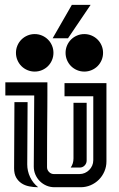

<svg xmlns="http://www.w3.org/2000/svg" viewBox="-20 -785 499 805"><path d="M426.3 -108.4Q426.3 -85.9 417.7 -66.2Q409.2 -46.4 394.5 -31.7Q379.9 -17.1 360.1 -8.5Q340.3 0 317.9 0H208.5Q190.4 0 174.6 -6.8Q158.7 -13.7 147 -25.4Q135.3 -37.1 128.4 -53Q121.6 -68.8 121.6 -86.9L123.5 -384.8H2.4V-439.9H178.7V-384.8Q178.7 -362.8 178.5 -338.6Q178.2 -314.5 178 -280.5Q177.7 -246.6 177.5 -199.5Q177.2 -152.3 177.2 -84Q177.2 -72.3 185.8 -63.7Q194.3 -55.2 206.1 -55.2H313Q325.2 -55.2 335.7 -59.8Q346.2 -64.5 354 -72.3Q361.8 -80.1 366.5 -90.6Q371.1 -101.1 371.1 -113.3V-381.3H250.5V-436.5H426.3ZM94.2 -95.7Q94.2 -67.9 106.2 -42.5Q118.2 -17.1 140.1 0Q120.6 0 102.3 -3.7Q84 -7.3 70.1 -16.6Q56.2 -25.9 47.6 -41Q39.1 -56.2 39.1 -79.6L40.5 -356.9H95.7ZM333.5 -642.1Q349.6 -642.1 364 -636Q378.4 -629.9 389.2 -619.1Q399.9 -608.4 406 -594Q412.1 -579.6 412.1 -563.5Q412.1 -547.4 406 -533Q399.9 -518.6 389.2 -507.8Q378.4 -497.1 364 -491Q349.6 -484.9 333.5 -484.9Q317.4 -484.9 303 -491Q288.6 -497.1 277.8 -507.8Q267.1 -518.6 261 -533Q254.9 -547.4 254.9 -563.5Q254.9 -579.6 261 -594Q267.1 -608.4 277.8 -619.1Q288.6 -629.9 303 -636Q317.4 -642.1 333.5 -642.1ZM125.5 -642.1Q141.6 -642.1 156 -636Q170.4 -629.9 181.2 -619.1Q191.9 -608.4 198 -594Q204.1 -579.6 204.1 -563.5Q204.1 -547.4 198 -533Q191.9 -518.6 181.2 -507.8Q170.4 -497.1 156 -491Q141.6 -484.9 125.5 -484.9Q109.4 -484.9 95 -491Q80.6 -497.1 69.8 -507.8Q59.1 -518.6 53 -533Q46.9 -547.4 46.9 -563.5Q46.9 -579.6 53 -594Q59.1 -608.4 69.8 -619.1Q80.6 -629.9 95 -636Q109.4 -642.1 125.5 -642.1ZM343.3 -111.8Q343.3 -100.1 335 -91.3Q326.7 -82.5 314.5 -82.5H276.4Q288.1 -99.1 288.1 -120.6V-354H343.3ZM359.9 -764.6 265.1 -624.5H200.7L281.2 -764.6Z"/></svg>

Font: Isar CAT
Style: Regular
Weight: 400
Designer: Digitized by Peter Wiegel
Foundry: CAT-Fonts, Peter Wiegel
Version: Version 1.000; ttfautohint (v1.3)